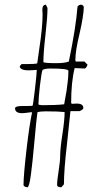

<svg xmlns="http://www.w3.org/2000/svg" viewBox="-20 -773 440 821"><path d="M242.2 27.8 253.4 15.1Q253.4 -45.9 266.6 -158.7Q278.8 -270.5 281.2 -297.9H320.3Q336.4 -304.7 336.4 -311Q336.4 -330.1 308.1 -330.1Q302.7 -330.1 298.3 -329.6L289.6 -329.1L284.2 -331.1Q284.2 -423.3 299.3 -481.9L320.3 -481L341.3 -480Q348.1 -480 354.5 -496.1L341.3 -509.8H304.2L302.2 -515.1Q302.2 -555.7 320.3 -629.9Q337.4 -703.6 338.4 -743.2Q334.5 -752.9 326.2 -752.9Q317.9 -752.9 311.5 -745.1Q304.7 -656.2 274.4 -509.8Q255.4 -502.9 221.2 -502.9H208.5Q180.2 -502.9 165.5 -506.8Q165.5 -546.4 174.3 -623Q183.1 -700.2 183.1 -738.8L176.3 -752.9Q161.1 -752.9 161.1 -731Q161.1 -725.6 161.6 -721.2Q162.1 -716.8 162.1 -710.9Q162.1 -657.2 148.4 -567.4Q140.6 -515.1 139.2 -502Q129.9 -499 93.3 -499H72.3L64.5 -490.2Q64.9 -472.2 103.5 -472.2L121.1 -473.1L137.2 -474.1Q137.2 -459.5 129.6 -393.1Q122.1 -326.7 119.1 -320.8Q112.3 -319.8 99.1 -319.8H78.1Q44.4 -319.8 44.4 -310.1Q44.4 -289.1 74.2 -289.1Q84 -289.1 96.2 -291Q108.4 -293 117.2 -293Q105.5 -238.3 93 -130.1Q80.6 -22 80.6 18.1Q80.6 22 86.2 24.9Q91.8 27.8 97.2 27.8Q105 27.8 112.3 -27.3Q119.1 -77.6 127.4 -170.4Q136.2 -267.6 140.1 -293Q151.9 -296.9 175.3 -296.9Q229.5 -296.9 256.3 -293.9Q256.3 -260.7 247.1 -200.7Q237.3 -136.7 237.3 -106.9Q237.3 -84.5 231 -44.4Q224.1 -1 224.1 18.1Q224.1 27.8 242.2 27.8ZM145 -327.1 144.5 -329.1Q144.5 -353 150.9 -408Q157.2 -462.9 162.1 -474.1Q172.9 -480 195.3 -480Q272.5 -480 272.5 -470.2Q272.5 -460.9 271.5 -442.4Q270 -424.3 264.6 -384.8L254.4 -327.1Q222.2 -323.2 162.1 -323.2Q155.8 -323.2 145.5 -325.2Z"/></svg>

Font: Amatica SC
Style: Regular
Weight: 400
Designer: Vernon Adams, Ben Nathan
Foundry: newtypography
Version: Version 2.001